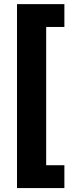

<svg xmlns="http://www.w3.org/2000/svg" viewBox="-20 -785 372 948"><path d="M64 143.6V-764.6H297.9V-651.9H208V30.8H297.9V143.6Z"/></svg>

Font: Inter Display
Style: Bold
Weight: 700
Designer: Rasmus Andersson
Foundry: rsms
Version: Version 4.001;git-9221beed3